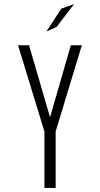

<svg xmlns="http://www.w3.org/2000/svg" viewBox="-20 -922 490 942"><path d="M198 0V-276.5L68.5 -700H122.5L225.5 -346.5L327.5 -700H381.5L253 -276.5V0ZM208 -767.5 280.5 -879.5 343.5 -902 257.5 -789.5Z"/></svg>

Font: Trispace Condensed ExtraLight
Style: Regular
Weight: 200
Width: 3
Designer: Tyler Finck
Foundry: Etcetera Type Company
Version: Version 1.210; ttfautohint (v1.8.3)